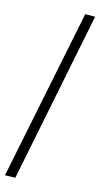

<svg xmlns="http://www.w3.org/2000/svg" viewBox="-135 -799 499 959"><g transform="rotate(15 115.0 -319.5)"><path d="M0 121 53 120 230 -760H179Z"/></g></svg>

Font: Noto Serif Ethiopic ExtraCondensed Medium
Style: Regular
Weight: 500
Width: 2
Designer: Monotype Design Team
Foundry: Monotype Imaging Inc.
Version: Version 2.102